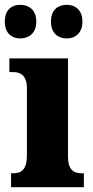

<svg xmlns="http://www.w3.org/2000/svg" viewBox="-35 -779 387 799"><path d="M244 -619C274 -619 308 -638 308 -689C308 -741 274 -759 244 -759C209 -759 177 -741 177 -689C177 -638 209 -619 244 -619ZM49 -619C82 -619 116 -638 116 -689C116 -741 82 -759 49 -759C17 -759 -15 -741 -15 -689C-15 -638 17 -619 49 -619ZM11 0H314V-58H304C271 -58 248 -73 248 -128V-536H4V-479H21C52 -479 77 -463 77 -412V-131C77 -74 54 -58 21 -58H11Z"/></svg>

Font: Noto Serif Armenian Condensed Black
Style: Regular
Weight: 900
Width: 3
Designer: Monotype Design Team
Foundry: Monotype Imaging Inc.
Version: Version 2.008